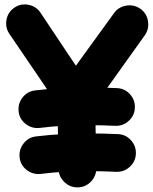

<svg xmlns="http://www.w3.org/2000/svg" viewBox="-20 -746 678 850"><path d="M66.9 -48.8Q63 -83 84.2 -110.6Q105.5 -138.2 139.6 -142.1Q200.2 -149.4 258.1 -152.3Q315.9 -155.3 373.5 -155.3Q437.5 -155.3 502 -152.3Q536.6 -150.9 559.8 -125.2Q583 -99.6 581.5 -64.9Q580.1 -30.8 554.4 -7.3Q528.8 16.1 494.1 14.6Q432.6 11.7 373.5 11.7Q319.8 11.7 267.3 14.4Q214.8 17.1 160.2 23.9Q126 27.8 98.4 6.6Q70.8 -14.6 66.9 -48.8ZM62.5 -252.4Q58.6 -286.6 79.8 -314.2Q101.1 -341.8 135.3 -345.7Q195.8 -353 253.7 -356Q311.5 -358.9 369.1 -358.9Q433.1 -358.9 497.6 -356Q532.2 -354.5 555.4 -328.9Q578.6 -303.2 577.1 -268.6Q575.7 -234.4 550 -210.9Q524.4 -187.5 489.7 -189Q428.2 -191.9 369.1 -191.9Q315.4 -191.9 262.9 -189.2Q210.4 -186.5 155.8 -179.7Q121.6 -175.8 94 -197Q66.4 -218.3 62.5 -252.4ZM324.2 83.5Q290 84 264.9 59.8Q239.7 35.6 239.3 1.5L234.4 -283.2L22.5 -594.7Q2.9 -622.6 8.5 -657Q14.2 -691.4 42 -710.9Q69.8 -731 104.2 -725.1Q138.7 -719.2 158.2 -691.4L315.9 -455.1L483.4 -686Q502.4 -714.4 537.1 -720.7Q571.8 -727.1 600.1 -708Q628.4 -689 634.8 -654.3Q641.1 -619.6 622.1 -591.3L401.4 -282.2L406.2 -1.5Q406.7 32.7 382.8 57.9Q358.9 83 324.2 83.5Z"/></svg>

Font: Mikhak-DS2-FD Black
Style: Regular
Weight: 900
Designer: Amin Abedi
Version: Version 3.2